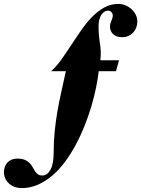

<svg xmlns="http://www.w3.org/2000/svg" viewBox="-62 -750 718 976"><path d="M439.9 -388.2Q435.5 -349.6 426 -303.2Q416.5 -256.8 401.9 -207.8Q387.2 -158.7 367.4 -109.1Q347.7 -59.6 322.8 -13.4Q297.9 32.7 268.3 72.8Q238.8 112.8 204.1 142.3Q169.4 171.9 130.4 189Q91.3 206.1 47.4 206.1Q29.3 206.1 12.9 200.2Q-3.4 194.3 -15.6 183.6Q-27.8 172.9 -34.9 158Q-42 143.1 -42 125Q-42 110.8 -37.4 98.1Q-32.7 85.4 -24.2 76.2Q-15.6 66.9 -2.9 61.5Q9.8 56.2 25.9 56.2Q49.3 56.2 64 62.5Q78.6 68.8 88.1 78.4Q97.7 87.9 103.5 99.1Q109.4 110.4 115.7 119.9Q122.1 129.4 130.4 135.7Q138.7 142.1 152.8 142.1Q178.7 142.1 194.8 112.1Q210.9 82 210.9 22.9Q210.9 -32.7 216.1 -83.3Q221.2 -133.8 229.7 -183.1Q238.3 -232.4 249.5 -282.5Q260.7 -332.5 272.9 -388.2H198.2Q224.6 -412.1 249.3 -446.5Q273.9 -481 298.6 -518.8Q323.2 -556.6 349.4 -594.5Q375.5 -632.3 404.5 -662.4Q433.6 -692.4 466.8 -711.2Q500 -730 539.1 -730Q558.6 -730 576.2 -722.7Q593.8 -715.3 607.2 -702.9Q620.6 -690.4 628.4 -674.3Q636.2 -658.2 636.2 -641.1Q636.2 -624.5 630.6 -609.9Q625 -595.2 614.7 -584.2Q604.5 -573.2 590.1 -567.1Q575.7 -561 558.1 -561Q529.3 -561 513.2 -576.4Q497.1 -591.8 497.1 -613.8Q497.1 -623 499.3 -630.4Q501.5 -637.7 504.2 -644.3Q506.8 -650.9 509 -657.2Q511.2 -663.6 511.2 -670.9Q511.2 -680.7 504.6 -688.2Q498 -695.8 486.8 -695.8Q467.3 -695.8 453.1 -674.6Q439 -653.3 439 -617.2Q439 -592.3 440.7 -572.8Q442.4 -553.2 444.6 -538.1Q446.8 -522.9 448.5 -511.5Q450.2 -500 450.2 -491.2Q450.2 -479 450 -466.8Q449.7 -454.6 448.2 -443.8H543L527.8 -388.2Z"/></svg>

Font: XB Zar
Style: Bold
Weight: 700
Designer: Behnam
Foundry: Irmug
Version: Version 8.005 2009